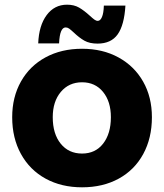

<svg xmlns="http://www.w3.org/2000/svg" viewBox="-20 -787 700 819"><path d="M32 -287Q32 -373 69.5 -439.5Q107 -506 174.5 -542.5Q242 -579 330 -579Q418 -579 485.5 -542Q553 -505 590.5 -439Q628 -373 628 -287Q628 -198 591 -130Q554 -62 486.5 -25Q419 12 330 12Q242 12 174.5 -25Q107 -62 69.5 -130Q32 -198 32 -287ZM453 -287Q453 -354 419.5 -395Q386 -436 330 -436Q274 -436 239.5 -395Q205 -354 205 -287Q205 -216 239 -174Q273 -132 330 -132Q387 -132 420 -174.5Q453 -217 453 -287ZM295 -648Q282 -660 275 -665Q268 -670 260 -670Q235 -670 232 -602H143Q146 -678 179 -722.5Q212 -767 266 -767Q296 -767 317.5 -754.5Q339 -742 363 -720Q375 -709 382.5 -703.5Q390 -698 397 -698Q408 -698 415 -714.5Q422 -731 423 -763H515Q510 -680 482 -640.5Q454 -601 396 -601Q362 -601 340 -613.5Q318 -626 295 -648Z"/></svg>

Font: Open Sauce Sans Black
Style: Regular
Weight: 900
Designer: Alfredo Marco Pradil
Foundry: Creative Sauce Fz LLC
Version: Version 1.477